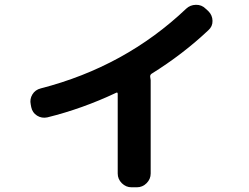

<svg xmlns="http://www.w3.org/2000/svg" viewBox="-20 -752 1040 802"><path d="M110.4 -304.7 108.4 -315.4Q103.5 -337.9 115.2 -357.4Q127 -377 150.4 -382.8Q502.9 -473.6 757.8 -715.8Q774.4 -731.4 798.3 -731.9Q822.3 -732.4 838.9 -715.8L850.6 -705.1Q867.2 -688.5 867.7 -665Q868.2 -641.6 850.6 -626Q744.1 -525.4 612.3 -443.4Q606.4 -438.5 607.4 -430.7Q609.4 -420.9 609.4 -417V-27.3Q609.4 -3.9 592.3 13.2Q575.2 30.3 551.8 30.3H529.3Q505.9 30.3 488.8 13.2Q471.7 -3.9 471.7 -27.3V-359.4Q471.7 -368.2 464.8 -364.3Q324.2 -297.9 177.7 -261.7Q154.3 -256.8 134.8 -269Q115.2 -281.2 110.4 -304.7Z"/></svg>

Font: Rounded Mgen+ 2m bold
Style: Bold
Weight: 700
Designer: [Source Han Sans]
Ryoko NISHIZUKA  (kana & ideographs); Paul D. Hunt (Latin, Greek & Cyrillic); Wenlong ZHANG  (bopomofo
Version: Version 1.059.20150602